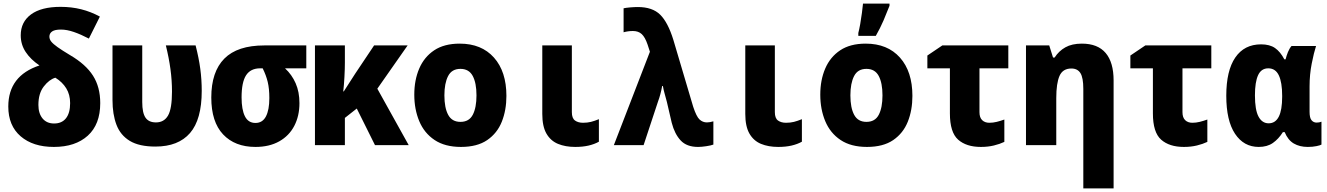

<svg xmlns="http://www.w3.org/2000/svg" viewBox="-20 -805 7359 1065"><path d="M279 10Q163 10 94.5 -49Q26 -108 26 -214Q26 -385 199 -442Q150 -475 122.5 -516.5Q95 -558 95 -609Q95 -683 152 -725Q209 -767 316 -767Q377 -767 430.5 -753.5Q484 -740 534 -713L473 -591Q429 -614 390 -627.5Q351 -641 318 -641Q284 -641 269 -630.5Q254 -620 254 -602Q254 -587 264.5 -574Q275 -561 299.5 -543.5Q324 -526 369 -499Q456 -448 496 -385Q536 -322 536 -233Q536 -115 467 -52.5Q398 10 279 10ZM280 -120Q323 -120 346 -149Q369 -178 369 -233Q369 -280 347.5 -315Q326 -350 287 -374Q253 -364 223 -325.5Q193 -287 193 -223Q193 -176 216 -148Q239 -120 280 -120Z M842 8Q752 8 700 -23.5Q648 -55 626 -113Q604 -171 604 -250V-553H769V-239Q769 -179 787 -152.5Q805 -126 845 -126Q890 -126 912 -164Q934 -202 934 -297Q934 -359 925.5 -421.5Q917 -484 900 -553H1065Q1083 -483 1091 -423Q1099 -363 1099 -301Q1099 -142 1034 -67Q969 8 842 8Z M1397 10Q1283 10 1217.5 -59.5Q1152 -129 1152 -264Q1152 -407 1224.5 -480Q1297 -553 1446 -553H1679V-426H1561Q1599 -391 1620 -343Q1641 -295 1641 -233Q1641 -162 1612.5 -107Q1584 -52 1529 -21Q1474 10 1397 10ZM1397 -123Q1436 -123 1455 -159Q1474 -195 1474 -261Q1474 -313 1465 -350.5Q1456 -388 1437 -426H1423Q1370 -426 1345 -387.5Q1320 -349 1320 -265Q1320 -197 1338.5 -160Q1357 -123 1397 -123Z M1727 0V-553H1893V-458Q1893 -423 1890.5 -377.5Q1888 -332 1884 -298H1887Q1903 -323 1917.5 -345.5Q1932 -368 1950 -396L2055 -553H2241L2073 -313L2247 0H2060L1959 -203L1893 -151V0Z M2537 10Q2448 10 2390.5 -28.5Q2333 -67 2305.5 -133Q2278 -199 2278 -280Q2278 -361 2305.5 -425Q2333 -489 2388.5 -526Q2444 -563 2530 -563Q2651 -563 2720 -485.5Q2789 -408 2789 -273Q2789 -194 2763.5 -130Q2738 -66 2682.5 -28Q2627 10 2537 10ZM2534 -129Q2582 -129 2602.5 -168.5Q2623 -208 2623 -276Q2623 -345 2602 -384Q2581 -423 2534 -423Q2486 -423 2465.5 -383Q2445 -343 2445 -276Q2445 -207 2466 -168Q2487 -129 2534 -129Z M3171 10Q3116 10 3075 -7Q3034 -24 3011 -64Q2988 -104 2988 -173V-553H3152V-183Q3152 -149 3169.5 -136.5Q3187 -124 3214 -124Q3238 -124 3258 -129Q3278 -134 3302 -144V-19Q3277 -5 3244.5 2.5Q3212 10 3171 10Z M3852 10Q3789 10 3755.5 -26Q3722 -62 3706 -124L3679 -240Q3672 -267 3666 -288Q3660 -309 3657 -328H3653Q3644 -279 3630 -242L3550 0H3385L3585 -518L3572 -558Q3558 -599 3539.5 -616Q3521 -633 3491 -633Q3464 -633 3439 -626V-759Q3452 -762 3476 -764Q3500 -766 3518 -766Q3599 -766 3642 -723.5Q3685 -681 3715 -584L3825 -213Q3843 -158 3860.5 -142Q3878 -126 3901 -126Q3917 -126 3937 -132V-3Q3924 2 3897.5 6Q3871 10 3852 10Z M4297 10Q4242 10 4201 -7Q4160 -24 4137 -64Q4114 -104 4114 -173V-553H4278V-183Q4278 -149 4295.5 -136.5Q4313 -124 4340 -124Q4364 -124 4384 -129Q4404 -134 4428 -144V-19Q4403 -5 4370.5 2.5Q4338 10 4297 10Z M4789 10Q4700 10 4642.5 -28.5Q4585 -67 4557.5 -133Q4530 -199 4530 -280Q4530 -361 4557.5 -425Q4585 -489 4640.5 -526Q4696 -563 4782 -563Q4903 -563 4972 -485.5Q5041 -408 5041 -273Q5041 -194 5015.5 -130Q4990 -66 4934.5 -28Q4879 10 4789 10ZM4786 -129Q4834 -129 4854.5 -168.5Q4875 -208 4875 -276Q4875 -345 4854 -384Q4833 -423 4786 -423Q4738 -423 4717.5 -383Q4697 -343 4697 -276Q4697 -207 4718 -168Q4739 -129 4786 -129ZM4741 -622Q4746 -641 4751.5 -671.5Q4757 -702 4761 -733.5Q4765 -765 4767 -785H4914V-773Q4899 -734 4881 -692Q4863 -650 4838 -606H4741Z M5421 10Q5340 10 5294.5 -30.5Q5249 -71 5249 -176V-426H5124V-497L5207 -553H5573V-426H5413V-183Q5413 -153 5428 -138.5Q5443 -124 5468 -124Q5488 -124 5508.5 -129Q5529 -134 5551 -142V-18Q5526 -6 5493 2Q5460 10 5421 10Z M5671 0V-553H5800L5821 -486H5830Q5853 -522 5889.5 -542.5Q5926 -563 5981 -563Q6069 -563 6113 -511Q6157 -459 6157 -359V240H5989V-312Q5989 -374 5973 -399.5Q5957 -425 5923 -425Q5875 -425 5857 -384Q5839 -343 5839 -261V0Z M6547 10Q6466 10 6420.5 -30.5Q6375 -71 6375 -176V-426H6250V-497L6333 -553H6699V-426H6539V-183Q6539 -153 6554 -138.5Q6569 -124 6594 -124Q6614 -124 6634.5 -129Q6655 -134 6677 -142V-18Q6652 -6 6619 2Q6586 10 6547 10Z M6962 10Q6879 10 6830.5 -63Q6782 -136 6782 -274Q6782 -413 6832 -486Q6882 -559 6975 -559Q7023 -559 7052.5 -538.5Q7082 -518 7104 -476H7111Q7116 -496 7124 -516Q7132 -536 7144 -550H7280Q7268 -513 7256 -452.5Q7244 -392 7244 -326V-185Q7244 -151 7255 -138Q7266 -125 7283 -125Q7298 -125 7310 -130V-3Q7304 1 7282.5 5.5Q7261 10 7234 10Q7189 10 7156.5 -9Q7124 -28 7106 -72H7096Q7072 -34 7040.5 -12Q7009 10 6962 10ZM7017 -121Q7092 -121 7092 -268V-274Q7092 -348 7073.5 -387Q7055 -426 7015 -426Q6976 -426 6958.5 -388Q6941 -350 6941 -276Q6941 -195 6961 -158Q6981 -121 7017 -121Z"/></svg>

Font: Noto Sans Mono SemiCondensed Black
Style: Regular
Weight: 900
Width: 4
Designer: Monotype Design Team
Foundry: Monotype Imaging Inc.
Version: Version 2.014; ttfautohint (v1.8.4.7-5d5b)